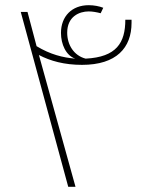

<svg xmlns="http://www.w3.org/2000/svg" viewBox="-20 -720 610 740"><path d="M60 -674 243 0H271L130 -508C174 -485 228 -470 296 -470C429 -470 487 -536 487 -632V-644H463C463 -555 429 -500 310 -494C264 -506 239 -548 239 -594C239 -656 285 -676 322 -676C336 -676 353 -673 368 -669L378 -690C363 -696 342 -700 322 -700C257 -700 215 -657 215 -593C215 -550 234 -506 270 -494C222 -498 174 -510 121 -542L86 -674Z"/></svg>

Font: Noto Kufi Arabic Thin
Style: Regular
Weight: 100
Designer: Monotype Design Team, David Williams, Khaled Hosny
Foundry: Google LLC
Version: Version 2.109